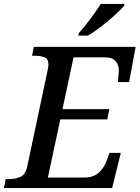

<svg xmlns="http://www.w3.org/2000/svg" viewBox="-42 -951 706 971"><path d="M-22 0 -13 -45H0Q33 -45 60 -56Q87 -67 96 -110L200 -601Q203 -615 203 -625Q203 -654 182.5 -661.5Q162 -669 133 -669H120L129 -714H644L611 -536H554Q554 -540 555.5 -553.5Q557 -567 558 -579Q559 -591 559 -594Q559 -622 543 -641.5Q527 -661 488 -661H330L274 -399H511L500 -347H263L200 -53H383Q430 -53 457 -77.5Q484 -102 496 -135L512 -178H569L525 0ZM354 -771 357 -784Q384 -814 414.5 -854.5Q445 -895 467 -931H588L585 -921Q569 -902 537.5 -873.5Q506 -845 470 -817Q434 -789 402 -771Z"/></svg>

Font: Noto Serif Medium
Style: Italic
Weight: 500
Italic angle: -12°
Designer: Monotype Design Team
Foundry: Monotype Imaging Inc.
Version: Version 2.014; ttfautohint (v1.8.4.7-5d5b)